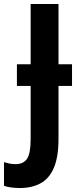

<svg xmlns="http://www.w3.org/2000/svg" viewBox="-81 -734 385 965"><path d="M19 211Q-28 211 -61 200V81Q-48 85 -33.5 88Q-19 91 -2 91Q36 91 54.5 64.5Q73 38 73 -35V-302H4V-411H73V-714H213V-411H281V-302H213V-37Q213 56 189.5 110Q166 164 122.5 187.5Q79 211 19 211Z"/></svg>

Font: Noto Sans Condensed
Style: Bold
Weight: 700
Width: 3
Designer: Monotype Design Team
Foundry: Monotype Imaging Inc.
Version: Version 2.013; ttfautohint (v1.8.4.7-5d5b)